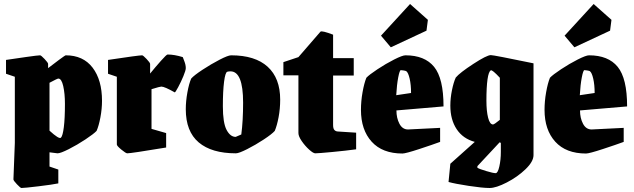

<svg xmlns="http://www.w3.org/2000/svg" viewBox="-20 -752 3164 958"><path d="M47 143 54 -39V-369L10 -384V-453Q50 -459 109.5 -467.5Q169 -476 180 -476Q185 -476 202.5 -457.5Q220 -439 220 -433V-412Q243 -430 274 -453Q305 -476 308 -476Q395 -476 442 -414.5Q489 -353 489 -249Q489 -209 481 -166.5Q473 -124 462 -99Q448 -84 406.5 -56.5Q365 -29 323.5 -8Q282 13 267 13L227 8V79L271 94V163Q243 169 172.5 177.5Q102 186 87 186Q82 186 64.5 167.5Q47 149 47 143ZM304 -234Q304 -285 295.5 -322.5Q287 -360 271 -360Q266 -360 227 -339V-100Q275 -56 284 -65Q293 -74 298.5 -117.5Q304 -161 304 -234Z M563 -31V-369L519 -384V-453Q672 -476 689 -476Q694 -476 711.5 -457.5Q729 -439 729 -433V-385Q755 -417 783 -448.5Q811 -480 816 -480Q850 -480 892 -467Q893 -464 900 -446Q907 -428 907 -412Q907 -401 895 -372Q883 -343 869 -317Q855 -291 852 -291Q801 -320 785 -320Q778 -320 736 -307V-109L809 -88V-16Q634 13 615 13Q608 13 585.5 -5.5Q563 -24 563 -31Z M907 -207Q907 -247 915 -291Q923 -335 934 -360Q948 -376 990.5 -404Q1033 -432 1075.5 -454Q1118 -476 1133 -476Q1253 -476 1315.5 -419Q1378 -362 1378 -255Q1378 -209 1370 -167Q1362 -125 1351 -99Q1337 -83 1296 -56Q1255 -29 1213.5 -8Q1172 13 1157 13Q1036 13 971.5 -41.5Q907 -96 907 -207ZM1184 -81Q1193 -149 1193 -240Q1193 -396 1130 -396Q1120 -396 1114 -394Q1104 -391 1098 -344Q1092 -297 1092 -222Q1092 -139 1110.5 -104Q1129 -69 1156 -69Z M1469 -88V-376H1394V-442L1469 -467L1579 -594Q1587 -600 1642 -579V-462H1745V-375H1642V-129Q1642 -111 1648 -104Q1654 -97 1664 -96L1757 -90V-7Q1706 0 1637 6.5Q1568 13 1553 13Q1543 13 1522.5 -5.5Q1502 -24 1485.5 -48Q1469 -72 1469 -88Z M1781 -204Q1781 -247 1789 -292Q1797 -337 1808 -364Q1822 -379 1863.5 -406.5Q1905 -434 1946.5 -455Q1988 -476 2003 -476Q2099 -476 2146 -418.5Q2193 -361 2193 -221L1958 -201Q1958 -163 1973 -134.5Q1988 -106 2016 -106L2176 -114V-44Q2141 -31 2072.5 -8.5Q2004 14 1988 14Q1888 14 1834.5 -45Q1781 -104 1781 -204ZM2031 -288Q2031 -329 2024 -359.5Q2017 -390 2007 -397Q2003 -399 1993.5 -400.5Q1984 -402 1980 -402Q1974 -402 1967 -366Q1960 -330 1957 -277ZM1881 -574 2026 -732 2115 -653 2108 -599 1930 -516Z M2218 156 2227 65 2349 -44Q2290 -60 2258.5 -107.5Q2227 -155 2227 -225Q2227 -262 2235 -301.5Q2243 -341 2254 -365Q2274 -389 2341.5 -433Q2409 -477 2429 -477Q2444 -477 2642 -436V22Q2642 54 2602 92.5Q2562 131 2508.5 158.5Q2455 186 2423 186Q2388 186 2319 175.5Q2250 165 2218 156ZM2474 -154V-364Q2436 -405 2429 -401Q2418 -395 2412.5 -356Q2407 -317 2407 -250Q2407 -198 2415.5 -164.5Q2424 -131 2440 -131Q2446 -131 2474 -154ZM2479 6V-39L2473 -42L2447 -14Q2435 -2 2362 77V85Q2371 91 2406 101.5Q2441 112 2453 112Q2464 112 2471.5 78.5Q2479 45 2479 6Z M2697 -204Q2697 -247 2705 -292Q2713 -337 2724 -364Q2738 -379 2779.5 -406.5Q2821 -434 2862.5 -455Q2904 -476 2919 -476Q3015 -476 3062 -418.5Q3109 -361 3109 -221L2874 -201Q2874 -163 2889 -134.5Q2904 -106 2932 -106L3092 -114V-44Q3057 -31 2988.5 -8.5Q2920 14 2904 14Q2804 14 2750.5 -45Q2697 -104 2697 -204ZM2947 -288Q2947 -329 2940 -359.5Q2933 -390 2923 -397Q2919 -399 2909.5 -400.5Q2900 -402 2896 -402Q2890 -402 2883 -366Q2876 -330 2873 -277ZM2797 -574 2942 -732 3031 -653 3024 -599 2846 -516Z"/></svg>

Font: Grenze Black
Style: Regular
Weight: 900
Designer: Renata Polastri
Foundry: Omnibus-Type
Version: Version 1.002; ttfautohint (v1.8)